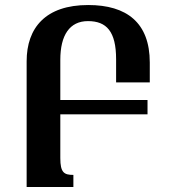

<svg xmlns="http://www.w3.org/2000/svg" viewBox="-20 -744 674 764"><path d="M272 0V-48C235 -48 220 -57 220 -115V-289H567V-346H220V-506C220 -604 257 -660 330 -660C404 -660 442 -619 442 -508V-416H576V-495C576 -654 484 -724 331 -724C162 -724 86 -634 86 -500V0Z"/></svg>

Font: Noto Serif Armenian Condensed
Style: Bold
Weight: 700
Width: 3
Designer: Monotype Design Team
Foundry: Monotype Imaging Inc.
Version: Version 2.008